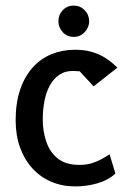

<svg xmlns="http://www.w3.org/2000/svg" viewBox="-20 -663 459 687"><path d="M249 4Q203 4 164 -12.5Q125 -29 96.5 -60Q68 -91 52 -134.5Q36 -178 36 -233Q36 -295 52 -342Q68 -389 96.5 -421Q125 -453 164 -469Q203 -485 248 -485Q282 -485 307.5 -477.5Q333 -470 351.5 -459Q370 -448 382 -437.5Q394 -427 400 -421L315 -354L265 -408L243 -409Q214 -410 193 -396Q172 -382 158.5 -357.5Q145 -333 139 -301.5Q133 -270 133 -235Q133 -194 145.5 -156.5Q158 -119 186.5 -96Q215 -73 264 -73Q289 -73 308.5 -79Q328 -85 344 -94Q360 -103 372 -111L393 -42Q367 -18 328.5 -7Q290 4 249 4ZM244 -531Q220 -531 204.5 -548Q189 -565 189 -587Q189 -610 204.5 -626.5Q220 -643 244 -643Q267 -643 283 -626.5Q299 -610 299 -587Q299 -565 283 -548Q267 -531 244 -531Z"/></svg>

Font: Kreon
Style: Regular
Weight: 400
Designer: Julia Petretta
Foundry: Julia Petretta and Eli Heuer
Version: Version 2.002